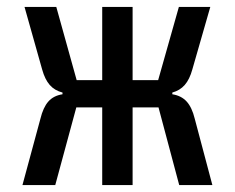

<svg xmlns="http://www.w3.org/2000/svg" viewBox="-20 -536 680 556"><path d="M276 -225H201L140 0H45L97 -192Q105 -225 120 -242Q135 -259 161 -263V-268Q138 -274 124 -290Q110 -306 102 -335L51 -516H143L202 -304H276V-516H364V-304H438L498 -516H589L537 -335Q529 -306 515 -290Q501 -274 479 -268V-263Q505 -259 520.5 -242Q536 -225 544 -192L595 0H499L439 -225H364V0H276Z"/></svg>

Font: Writer Medium
Style: Regular
Weight: 500
Monospace: yes
Designer: Mike Abbink, Paul van der Laan, Pieter van Rosmalen
Foundry: Bold Monday
Version: Version 2.001 2020